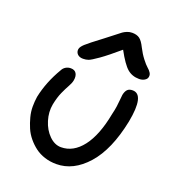

<svg xmlns="http://www.w3.org/2000/svg" viewBox="-133 -845 855 940"><g transform="rotate(20 294.5 -375.5)"><path d="M211.9 -539.1Q192.9 -539.1 182.6 -549.8Q172.4 -560.5 174.8 -576.2Q177.2 -588.4 194.3 -604.2Q211.4 -620.1 273.9 -667Q293.5 -681.6 316.7 -700.2Q339.8 -718.8 348.4 -724.9Q356.9 -731 369.4 -736.1Q381.8 -741.2 396 -741.2Q420.4 -741.2 435.1 -730.2Q449.7 -719.2 463.9 -689.9Q478.5 -661.1 495.8 -638.7Q513.2 -616.2 524.2 -606.9Q535.2 -597.7 541.7 -587.4Q548.3 -577.1 545.9 -565.9Q544.4 -554.7 532.2 -547.4Q520 -540 503.9 -540Q467.8 -540 442.4 -561.5Q417 -583 381.8 -647.9Q323.7 -598.1 288.1 -573Q252.4 -547.9 239.7 -543.5Q227.1 -539.1 211.9 -539.1ZM265.1 -9.8Q232.9 -9.8 204.3 -19Q175.8 -28.3 154.3 -44.4Q132.8 -60.5 114.7 -82.3Q96.7 -104 85.9 -129.2Q75.2 -154.3 68.1 -181.4Q61 -208.5 61 -235.1Q61 -261.7 64.9 -287.1Q82 -369.6 129.9 -450.2Q135.3 -460.9 146.7 -468Q158.2 -475.1 172.9 -475.1Q193.4 -475.1 201.9 -460.9Q210.4 -446.8 206.1 -423.8Q203.1 -408.7 192.9 -390.9Q182.6 -373 170.2 -345.5Q157.7 -317.9 149.9 -278.8Q142.1 -237.8 155.3 -194.6Q168.5 -151.4 197 -123.3Q225.6 -95.2 258.8 -95.2Q322.8 -95.2 369.9 -156.2Q417 -217.3 439 -334Q444.8 -357.4 447.3 -375.2Q449.7 -393.1 451.2 -410.4Q452.6 -427.7 454.1 -439Q458 -458 467 -467.5Q476.1 -477.1 494.1 -477.1Q557.6 -477.1 528.8 -327.1Q497.1 -170.9 425.5 -90.3Q354 -9.8 265.1 -9.8Z"/></g></svg>

Font: Shantell Sans Irregular
Style: Italic
Weight: 400
Italic angle: -11.31°
Designer: Stephen Nixon, Anya Danilova, Shantell Martin
Foundry: Arrow Type
Version: Version 1.006;[9816181b4]